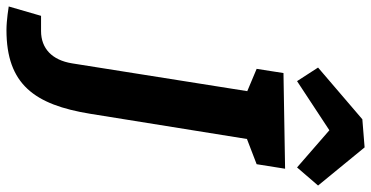

<svg xmlns="http://www.w3.org/2000/svg" viewBox="-387 -694 1148 594"><g transform="rotate(90 187.0 -397.0)"><path d="M293 -842 408 -742 464 -807 346 -951 259 -944 99 -807 141 -742ZM320 -587 398 -617 412 -705 116 -700 103 -617 172 -588 86 -46C76 16 40 50 -14 50H-61L-90 150C-90 150 -48 157 -17 157C151 157 214 70 242 -102Z"/></g></svg>

Font: Bitter
Style: Bold Italic
Weight: 700
Designer: Sol Matas
Foundry: Sol Matas
Version: Version 1.002